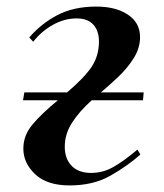

<svg xmlns="http://www.w3.org/2000/svg" viewBox="-20 -550 499 584"><path d="M415 -245H259Q221 -211 199 -176.5Q177 -142 177 -104Q177 -67 198 -45.5Q219 -24 257 -24Q294 -24 326.5 -43Q359 -62 398 -95L407 -80Q369 -46 316.5 -16Q264 14 192 14Q123 14 87 -20Q51 -54 51 -98Q51 -138 78.5 -171Q106 -204 156 -245H50L54 -269H184Q236 -313 258.5 -346.5Q281 -380 281 -424Q281 -456 264 -475Q247 -494 213 -494Q176 -494 141 -474.5Q106 -455 81 -423L69 -436Q105 -478 154.5 -504Q204 -530 273 -530Q332 -530 369 -505.5Q406 -481 406 -437Q406 -404 387 -373.5Q368 -343 340 -316.5Q312 -290 287 -269H417Z"/></svg>

Font: Literata 72pt SemiBold
Style: Italic
Weight: 600
Italic angle: -2°
Designer: Latin by Veronika Burian and Jose Scaglione. Greek by Irene Vlachou. Cyrillic by Vera Evstafieva
Foundry: TypeTogether
Version: Version 3.002